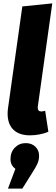

<svg xmlns="http://www.w3.org/2000/svg" viewBox="-20 -781 329 1135"><path d="M204 -155Q203 -150 203 -146Q203 -122 224 -122Q231 -122 247 -126L266 -2Q243 8 214 13.5Q185 19 157 19Q94 19 59.5 -14Q25 -47 25 -110Q25 -127 28 -146L112 -743L289 -761ZM211 140Q211 164 202 185Q193 206 172 238L112 334H27L71 217Q42 196 42 160Q42 118 68 91.5Q94 65 132 65Q167 65 189 86Q211 107 211 140Z"/></svg>

Font: Trujillo ExtraBold
Style: Italic
Weight: 800
Italic angle: -8°
Designer: Fira Sans original fonts by bBox Type GmbH, Carrois Corporate GbR, & Edenspiekermann AG / Changes by Cristiano Sobral
Foundry: Fira Sans original fonts by bBox Type GmbH, Carrois Corporate GbR, & Edenspiekermann AG / Changes by Cristiano Sobral
Version: Version 4.301;July 28, 2020;FontCreator 13.0.0.2655 64-bit